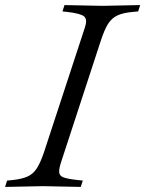

<svg xmlns="http://www.w3.org/2000/svg" viewBox="-50 -733 572 756"><path d="M-30 3 -22 -22 -1 -24Q36 -28 58.5 -38Q81 -48 95.5 -71Q110 -94 124 -136L284 -624Q295 -656 281.5 -668Q268 -680 215 -686L196 -688L204 -713L353 -710L502 -713L494 -688L473 -686Q436 -683 413 -672.5Q390 -662 375.5 -639Q361 -616 347 -573L191 -96Q182 -69 183 -54.5Q184 -40 201.5 -34Q219 -28 257 -24L276 -22L268 3L119 0Z"/></svg>

Font: Baskervville
Style: Italic
Weight: 400
Italic angle: -18°
Designer: ANRT
Foundry: ANRT
Version: Version 1.100